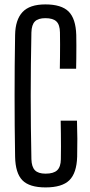

<svg xmlns="http://www.w3.org/2000/svg" viewBox="-20 -826 400 854"><path d="M182.7 7.6Q110.7 7.6 79.6 -24.2Q48.5 -56 47.2 -129Q45.9 -197.5 45.4 -264.9Q44.9 -332.4 44.9 -399.7Q44.9 -466.9 45.4 -534.6Q45.9 -602.3 47.2 -670.6Q48.3 -737.9 80 -772.1Q111.7 -806.4 181.9 -806.4Q253 -806.4 285 -774.9Q317 -743.3 319.2 -670.4Q319.7 -651.5 319.7 -623.3Q319.7 -595.1 319.4 -567.1Q319.1 -539.2 318.6 -520.3H246.1Q246.6 -545.5 246.9 -573.2Q247.2 -600.8 247.2 -628.8Q247.2 -656.9 246.7 -681.7Q246.2 -716.1 230.9 -730.6Q215.7 -745.2 181.9 -745.2Q149.8 -745.2 135.3 -730.6Q120.7 -716.1 119.7 -681.7Q118.1 -608.9 117.4 -539Q116.6 -469.1 116.6 -399.8Q116.6 -330.5 117.4 -260.4Q118.1 -190.4 119.7 -117.7Q120.7 -83.7 135.5 -68.6Q150.2 -53.6 182.7 -53.6Q218.2 -53.6 234.2 -68.6Q250.2 -83.7 250.7 -117.7Q251.2 -144.4 251.2 -174.1Q251.3 -203.7 250.8 -233.3Q250.4 -262.9 249.9 -289.3H322.4Q323.8 -248.2 324 -209.1Q324.2 -170.1 323.2 -129Q321 -56 288.4 -24.2Q255.9 7.6 182.7 7.6Z"/></svg>

Font: Big Shoulders Thin
Style: Regular
Weight: 100
Designer: Patric King
Foundry: XO Type Co
Version: Version 2.002